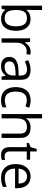

<svg xmlns="http://www.w3.org/2000/svg" viewBox="1376 -2176 810 3601"><g transform="rotate(90 1780.5 -375.0)"><path d="M335 -543.9Q440.4 -543.9 498.8 -471.9Q557.1 -399.9 557.1 -268.1Q557.1 -136.2 498.3 -63.2Q439.5 9.8 335 9.8Q282.7 9.8 239.5 -9.5Q196.3 -28.8 167 -68.8H161.1L144 0H85.9V-759.8H167V-575.2Q167 -513.2 163.1 -463.9H167Q223.6 -543.9 335 -543.9ZM323.2 -476.1Q240.2 -476.1 203.6 -428.5Q167 -380.9 167 -268.1Q167 -155.3 204.6 -106.7Q242.2 -58.1 325.2 -58.1Q399.9 -58.1 436.5 -112.5Q473.1 -167 473.1 -269Q473.1 -373.5 436.5 -424.8Q399.9 -476.1 323.2 -476.1Z M942.9 -544.9Q978.5 -544.9 1006.8 -539.1L995.6 -463.9Q962.4 -471.2 937 -471.2Q872.1 -471.2 825.9 -418.5Q779.8 -365.7 779.8 -287.1V0H698.7V-535.2H765.6L774.9 -436H778.8Q808.6 -488.3 850.6 -516.6Q892.6 -544.9 942.9 -544.9Z M1416 0 1399.9 -76.2H1396Q1356 -25.9 1316.2 -8.1Q1276.4 9.8 1216.8 9.8Q1137.2 9.8 1092 -31.2Q1046.9 -72.3 1046.9 -147.9Q1046.9 -310.1 1306.2 -317.9L1397 -320.8V-354Q1397 -417 1369.9 -447Q1342.8 -477.1 1283.2 -477.1Q1216.3 -477.1 1131.8 -436L1106.9 -498Q1146.5 -519.5 1193.6 -531.7Q1240.7 -543.9 1288.1 -543.9Q1383.8 -543.9 1429.9 -501.5Q1476.1 -459 1476.1 -365.2V0ZM1232.9 -57.1Q1308.6 -57.1 1351.8 -98.6Q1395 -140.1 1395 -214.8V-263.2L1314 -259.8Q1217.3 -256.3 1174.6 -229.7Q1131.8 -203.1 1131.8 -147Q1131.8 -103 1158.4 -80.1Q1185.1 -57.1 1232.9 -57.1Z M1856.9 9.8Q1740.7 9.8 1677 -61.8Q1613.3 -133.3 1613.3 -264.2Q1613.3 -398.4 1678 -471.7Q1742.7 -544.9 1862.3 -544.9Q1900.9 -544.9 1939.5 -536.6Q1978 -528.3 2000 -517.1L1975.1 -448.2Q1948.2 -459 1916.5 -466.1Q1884.8 -473.1 1860.4 -473.1Q1697.3 -473.1 1697.3 -265.1Q1697.3 -166.5 1737.1 -113.8Q1776.9 -61 1855 -61Q1921.9 -61 1992.2 -89.8V-18.1Q1938.5 9.8 1856.9 9.8Z M2485.4 0V-346.2Q2485.4 -411.6 2455.6 -443.8Q2425.8 -476.1 2362.3 -476.1Q2277.8 -476.1 2239 -430.2Q2200.2 -384.3 2200.2 -279.8V0H2119.1V-759.8H2200.2V-529.8Q2200.2 -488.3 2196.3 -460.9H2201.2Q2225.1 -499.5 2269.3 -521.7Q2313.5 -543.9 2370.1 -543.9Q2468.3 -543.9 2517.3 -497.3Q2566.4 -450.7 2566.4 -349.1V0Z M2905.8 -57.1Q2927.2 -57.1 2947.3 -60.3Q2967.3 -63.5 2979 -66.9V-4.9Q2965.8 1.5 2940.2 5.6Q2914.6 9.8 2894 9.8Q2738.8 9.8 2738.8 -153.8V-472.2H2662.1V-511.2L2738.8 -544.9L2772.9 -659.2H2819.8V-535.2H2975.1V-472.2H2819.8V-157.2Q2819.8 -108.9 2842.8 -83Q2865.7 -57.1 2905.8 -57.1Z M3312 9.8Q3193.4 9.8 3124.8 -62.5Q3056.2 -134.8 3056.2 -263.2Q3056.2 -392.6 3119.9 -468.8Q3183.6 -544.9 3291 -544.9Q3391.6 -544.9 3450.2 -478.8Q3508.8 -412.6 3508.8 -304.2V-252.9H3140.1Q3142.6 -158.7 3187.7 -109.9Q3232.9 -61 3314.9 -61Q3401.4 -61 3485.8 -97.2V-24.9Q3442.9 -6.3 3404.5 1.7Q3366.2 9.8 3312 9.8ZM3290 -477.1Q3225.6 -477.1 3187.3 -435.1Q3148.9 -393.1 3142.1 -318.8H3421.9Q3421.9 -395.5 3387.7 -436.3Q3353.5 -477.1 3290 -477.1Z"/></g></svg>

Font: f01972551
Style: Regular
Weight: 400
Foundry: Ascender Corporation
Version: Version 1.10